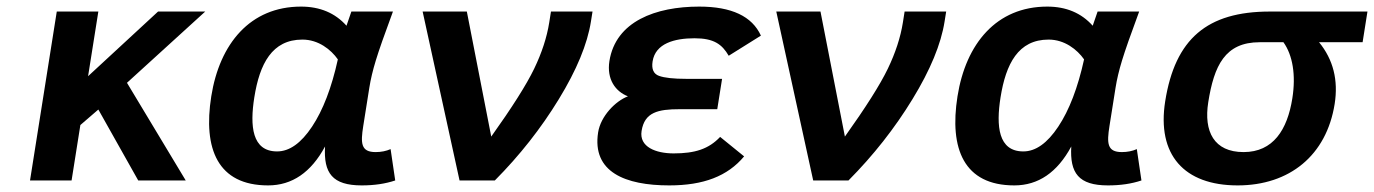

<svg xmlns="http://www.w3.org/2000/svg" viewBox="-20 -547 4165 582"><path d="M543 0 364.9 -296 602.1 -512H459.1L247 -316L278.1 -512H152.1L71 0H197L223.6 -168L278.1 -215L399 0Z M1081.1 -165 1099.5 -281C1103.5 -306.3 1110 -333.8 1119.1 -363.5C1128.1 -393.2 1145.4 -442.7 1171.1 -512H1045.1L1030.3 -469C995.7 -507.7 949.8 -527 892.5 -527C738.4 -527 645.7 -414.6 620.4 -255C595.2 -96 639.9 15 792.6 15C865.3 15 922.9 -24.3 965.3 -103C960.6 -22.4 987.3 15 1076.6 15C1114.6 15 1148.4 10 1178 0L1164 -95C1150.4 -89 1135.3 -86 1118.6 -86C1073.7 -86 1072.9 -113 1081.1 -165ZM750.9 -252C767 -353.4 804.5 -427 896.6 -427C945 -427 983.1 -396.9 1004.1 -367C985.2 -281 959.1 -213 925.8 -163C892.6 -113 857.3 -88 819.9 -88C743.8 -88 737.1 -164.8 750.9 -252Z M1395.1 -512H1261.1L1373 0H1480C1555.4 -76 1620.1 -158.2 1674 -246.5C1728 -334.8 1760.5 -413.3 1771.3 -482L1776.1 -512H1650.1L1644.9 -479C1637.7 -433.7 1622.4 -386.8 1599.1 -338.5C1575.8 -290.2 1532.4 -221.7 1469.1 -133Z M2022 -82C1968.3 -82 1917.1 -101.4 1924.8 -150C1933.7 -206.7 1974.5 -216 2040.2 -216H2154.2L2168.8 -308H2059.8C2021.8 -308 1994.4 -311 1977.7 -317C1961 -323 1954.5 -337.7 1958.2 -361C1966.8 -415.5 2024.7 -431 2085.3 -431C2144 -431 2168.6 -412.8 2188.9 -378L2286.5 -439C2259.8 -497.7 2197.5 -527 2099.5 -527C1967.6 -527 1846.4 -482.3 1827.3 -362C1818.6 -306.6 1845.6 -269.7 1883.4 -255C1845.2 -240.6 1800.8 -194.6 1793.1 -146C1774 -25.3 1875.6 15 2008.6 15C2112.2 15 2185.4 -12.8 2235.6 -73L2162.9 -132C2128.2 -95.2 2086.5 -82 2022 -82Z M2467.1 -512H2333.1L2445 0H2552C2627.4 -76 2692.1 -158.2 2746 -246.5C2800 -334.8 2832.5 -413.3 2843.3 -482L2848.1 -512H2722.1L2716.9 -479C2709.7 -433.7 2694.4 -386.8 2671.1 -338.5C2647.8 -290.2 2604.4 -221.7 2541.1 -133Z M3343.1 -165 3361.5 -281C3365.5 -306.3 3372 -333.8 3381.1 -363.5C3390.1 -393.2 3407.4 -442.7 3433.1 -512H3307.1L3292.3 -469C3257.7 -507.7 3211.8 -527 3154.5 -527C3000.4 -527 2907.7 -414.6 2882.4 -255C2857.2 -96 2901.9 15 3054.6 15C3127.3 15 3184.9 -24.3 3227.3 -103C3222.6 -22.4 3249.3 15 3338.6 15C3376.6 15 3410.4 10 3440 0L3426 -95C3412.4 -89 3397.3 -86 3380.6 -86C3335.7 -86 3334.9 -113 3343.1 -165ZM3012.9 -252C3029 -353.4 3066.5 -427 3158.6 -427C3207 -427 3245.1 -396.9 3266.1 -367C3247.2 -281 3221.1 -213 3187.8 -163C3154.6 -113 3119.3 -88 3081.9 -88C3005.8 -88 2999.1 -164.8 3012.9 -252Z M3512 -240C3486.4 -78 3569 15 3731.6 15C3888.8 15 4001 -75.9 4025.7 -232C4037.1 -304 4021.4 -366.3 3978.4 -419H4110.4L4125.1 -512H3829.1C3639.5 -512 3542 -429.6 3512 -240ZM3897.4 -249C3882.3 -153.5 3839.4 -86 3749.6 -86C3659.8 -86 3628.5 -148.4 3642.5 -237C3660.1 -348 3693.1 -419 3798.4 -419H3870.4C3898.5 -379.8 3908.6 -319.6 3897.4 -249Z"/></svg>

Font: Fog Sans
Style: It
Weight: 700
Foundry: Intel Corporation
Version: Version 1.00